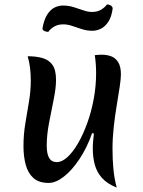

<svg xmlns="http://www.w3.org/2000/svg" viewBox="-20 -826 646 867"><path d="M507 21Q464 4 440.5 -22.5Q417 -49 408 -82.5Q399 -116 399 -156Q399 -172 400.5 -188.5Q402 -205 404 -223L396 -225Q373 -159 339 -108Q305 -57 268.5 -28.5Q232 0 200 0Q155 0 130.5 -22.5Q106 -45 96 -82.5Q86 -120 86 -166Q86 -219 94.5 -269.5Q103 -320 111 -368Q119 -416 119 -462Q119 -490 116 -517Q113 -544 105 -572Q143 -572 171.5 -564Q200 -556 216.5 -533.5Q233 -511 233 -465Q233 -429 222.5 -377.5Q212 -326 201.5 -271Q191 -216 191 -168Q191 -131 202 -112.5Q213 -94 237 -94Q260 -94 285 -117Q310 -140 333 -180Q356 -220 374.5 -271.5Q393 -323 403.5 -380.5Q414 -438 414 -496Q414 -516 412.5 -537Q411 -558 408 -577Q416 -578 424.5 -578.5Q433 -579 440 -579Q462 -579 481.5 -572Q501 -565 513.5 -545.5Q526 -526 526 -490Q526 -471 520.5 -434Q515 -397 507 -349.5Q499 -302 493.5 -251.5Q488 -201 488 -154Q488 -108 492 -64Q496 -20 507 21ZM198 -682Q188 -682 179.5 -686.5Q171 -691 172 -699Q179 -738 193.5 -760.5Q208 -783 226.5 -792Q245 -801 264 -801Q289 -801 312 -794Q335 -787 356 -779.5Q377 -772 395 -772Q420 -772 437 -782.5Q454 -793 463 -806Q473 -806 480 -801.5Q487 -797 489 -789Q484 -750 469 -727.5Q454 -705 435 -696Q416 -687 397 -687Q373 -687 349.5 -694.5Q326 -702 305.5 -709Q285 -716 266 -716Q241 -716 224 -705.5Q207 -695 198 -682Z"/></svg>

Font: Merienda
Style: Regular
Weight: 400
Designer: Eduardo Rodriguez Tunni
Foundry: Eduardo Rodriguez Tunni
Version: Version 2.001